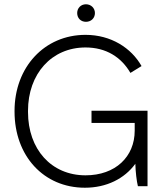

<svg xmlns="http://www.w3.org/2000/svg" viewBox="-20 -871 776 898"><path d="M382 -769C406 -769 424 -786 424 -810C424 -833 406 -851 382 -851C358 -851 341 -833 341 -810C341 -786 358 -769 382 -769ZM377 7C478 7 562 -35 613 -105C614 -67 619 -24 625 0H670V-353H408V-296H610V-260C610 -138 520 -51 380 -51C220 -51 111 -173 111 -347V-353C111 -525 221 -649 380 -649C476 -649 547 -604 590 -530L642 -562C594 -647 499 -708 380 -708C188 -708 48 -557 48 -352V-349C48 -142 184 7 377 7Z"/></svg>

Font: Fixel Display Light
Style: Regular
Weight: 300
Designer: AlfaBravo + MacPaw
Foundry: Kyrylo Tkachov, Marchela Mozhyna, Serhii Makarenko, Maria Weinstein, Zakhar Kryvoshyya
Version: Version 1.211